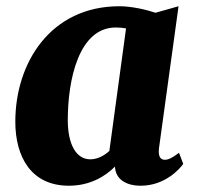

<svg xmlns="http://www.w3.org/2000/svg" viewBox="-20 -588 633 618"><path d="M29.3 -196.3C29.3 -84 79.6 9.8 201.7 9.8C269.5 9.8 318.4 -20 350.1 -51.8C351.6 -11.7 384.8 9.8 433.1 9.8C509.8 9.8 557.6 -43 569.8 -60.5L556.2 -96.2C532.7 -78.1 520 -73.7 510.7 -73.7C496.1 -73.7 488.8 -84.5 491.7 -110.8L554.7 -567.9L480.5 -546.9C450.7 -557.1 403.3 -567.9 364.3 -567.9C143.1 -567.9 29.3 -386.2 29.3 -196.3ZM270.5 -75.2C226.1 -75.2 198.2 -121.6 198.2 -201.7C198.2 -332 233.9 -499.5 352.5 -499.5C364.3 -499.5 375 -498.5 385.7 -496.6L332 -102.1C314.5 -86.4 293.5 -75.2 270.5 -75.2Z"/></svg>

Font: Merriweather
Style: Heavy Italic
Weight: 900
Italic angle: -7.5°
Designer: Eben Sorkin
Foundry: Eben Sorkin
Version: Version 1.001